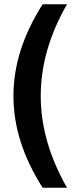

<svg xmlns="http://www.w3.org/2000/svg" viewBox="-20 -770 362 900"><path d="M180 110Q112 4 77.5 -103.5Q43 -211 43 -320Q43 -429 77.5 -536.5Q112 -644 180 -750H294Q171 -536 171 -320Q171 -106 294 110Z"/></svg>

Font: Geist SemBd
Style: Regular
Weight: 400
Designer: Basement.studio, Andrés Briganti, Mateo Zaragoza
Foundry: Basement.studio, Vercel, Andrés Briganti, Guido Ferreyra, Mateo Zaragoza
Version: Version 1.401